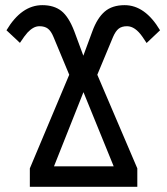

<svg xmlns="http://www.w3.org/2000/svg" viewBox="-20 -718 640 738"><path d="M459 -698.2Q537.6 -698.2 595.2 -601.6L543.5 -552.7L527.8 -576.2Q499.5 -617.2 468.3 -617.2Q448.2 -617.2 436.3 -607.9Q424.3 -598.6 414.6 -576.2L354 -430.7L507.8 -70.8V0H94.7V-70.8L246.1 -430.7L185.5 -576.2Q176.3 -598.6 164.1 -607.9Q151.9 -617.2 131.8 -617.2Q119.1 -617.2 107.9 -610.8Q96.7 -604.5 85.9 -593Q75.2 -581.5 56.6 -553.2L4.9 -601.6Q62.5 -698.2 142.6 -698.2Q187.5 -698.2 215.8 -676Q244.1 -653.8 265.6 -597.7L300.3 -503.9L335 -597.7Q353.5 -648.4 382.3 -673.3Q411.1 -698.2 459 -698.2ZM187.5 -78.6H417L300.8 -363.8Z"/></svg>

Font: Cousine
Style: Regular
Weight: 400
Monospace: yes
Designer: Steve Matteson
Foundry: Monotype Imaging Inc.
Version: Version 1.21